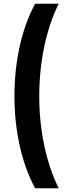

<svg xmlns="http://www.w3.org/2000/svg" viewBox="-20 -852 388 1037"><path d="M170 165H297C228 25 192 -151 192 -331C192 -516 228 -692 297 -832H170C97 -698 58 -520 58 -333C58 -147 97 31 170 165Z"/></svg>

Font: Noto Sans Devanagari UI ExtraCondensed ExtraBold
Style: Regular
Weight: 800
Width: 2
Designer: Jelle Bosma - Monotype Design Team
Foundry: Monotype Imaging Inc.
Version: Version 2.003